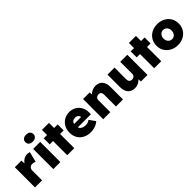

<svg xmlns="http://www.w3.org/2000/svg" viewBox="290 -2195 3586 3586"><g transform="rotate(-45 2083.0 -402.0)"><path d="M70 0V-533H244L249 -458Q276 -497 316.5 -520.5Q357 -544 404 -544Q422 -544 438 -541.5Q454 -539 468 -535L417 -329Q407 -336 386.5 -341.5Q366 -347 343 -347Q303 -347 280 -322Q257 -297 257 -255V0Z M647 -634Q597 -634 568.5 -657.5Q540 -681 540 -724Q540 -764 568.5 -789.5Q597 -815 647 -815Q698 -815 726 -791.5Q754 -768 754 -724Q754 -684 725.5 -659Q697 -634 647 -634ZM554 0V-533H740V0Z M921 0V-375H833V-533H921V-668H1107V-533H1201V-375H1107V0Z M1543 10Q1452 10 1385.5 -25.5Q1319 -61 1283.5 -123.5Q1248 -186 1248 -266Q1248 -347 1282.5 -410Q1317 -473 1378.5 -508.5Q1440 -544 1518 -545Q1595 -544 1653.5 -508.5Q1712 -473 1744.5 -411.5Q1777 -350 1775 -270L1774 -228H1428Q1442 -192 1476.5 -171.5Q1511 -151 1564 -151Q1595 -151 1618.5 -159Q1642 -167 1669 -187L1755 -66Q1702 -24 1649.5 -7Q1597 10 1543 10ZM1522 -393Q1442 -393 1423 -321H1607Q1606 -353 1582.5 -373Q1559 -393 1522 -393Z M1872 0V-533H2046L2051 -476Q2078 -507 2120 -525.5Q2162 -544 2208 -544Q2298 -544 2346 -488.5Q2394 -433 2394 -328V0H2208V-313Q2208 -392 2138 -391Q2103 -391 2081 -370Q2059 -349 2059 -318V0Z M2705 11Q2615 11 2566 -45Q2517 -101 2517 -204V-533H2703V-223Q2703 -184 2722.5 -163Q2742 -142 2776 -142Q2811 -142 2833 -163Q2855 -184 2855 -216V-533H3041V0H2869L2863 -63Q2836 -29 2794.5 -9Q2753 11 2705 11Z M3218 0V-375H3130V-533H3218V-668H3404V-533H3498V-375H3404V0Z M3840 10Q3755 10 3688 -26Q3621 -62 3583 -124.5Q3545 -187 3545 -267Q3545 -347 3583 -410Q3621 -473 3688 -508.5Q3755 -544 3840 -544Q3925 -544 3991.5 -508.5Q4058 -473 4096 -410Q4134 -347 4134 -267Q4134 -187 4096 -124.5Q4058 -62 3991.5 -26Q3925 10 3840 10ZM3840 -147Q3886 -147 3916 -181Q3946 -215 3946 -267Q3946 -320 3916 -354Q3886 -388 3840 -388Q3793 -388 3763 -354Q3733 -320 3733 -267Q3733 -215 3763 -181Q3793 -147 3840 -147Z"/></g></svg>

Font: Lexend Deca ExtraBold
Style: Regular
Weight: 800
Designer: Bonnie Shaver-Troup, Thomas Jockin
Foundry: Lexend
Version: Version 1.008; ttfautohint (v1.8.4.7-5d5b)